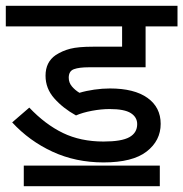

<svg xmlns="http://www.w3.org/2000/svg" viewBox="-20 -642 632 662"><path d="M358 -266Q329 -266 297 -260Q265 -254 242 -244Q197 -269 167 -303Q137 -337 137 -381Q137 -428 172 -452Q195 -467 222.5 -474Q250 -481 301 -481H401V-551H0V-622H592V-551H482V-410H286Q253 -410 235 -403.5Q217 -397 217 -374Q217 -357 228 -344Q239 -331 254 -322Q277 -329 305 -333Q333 -337 359 -337Q443 -337 488.5 -304.5Q534 -272 534 -215Q534 -157 485.5 -119.5Q437 -82 337 -82Q241 -82 161 -119Q81 -156 22 -220L81 -271Q136 -213 197 -183.5Q258 -154 337 -154Q399 -154 426 -169Q453 -184 453 -214Q453 -238 431 -252Q409 -266 358 -266ZM62 -71H531V0H62Z"/></svg>

Font: Noto Sans
Style: Regular
Weight: 400
Designer: Monotype Design Team
Foundry: Monotype Imaging Inc.
Version: Version 2.007